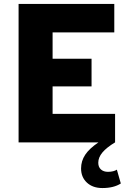

<svg xmlns="http://www.w3.org/2000/svg" viewBox="-20 -720 640 971"><path d="M74 0V-700H558V-556H246V-423H443V-283H246V-144H562V0Q519 26 498 51Q477 76 477 103Q477 125 490.5 137Q504 149 526 149Q540 149 552 146Q564 143 571 138L591 208Q555 231 498 231Q449 231 419.5 203.5Q390 176 390 132Q390 94 411 62.5Q432 31 478 0Z"/></svg>

Font: Red Hat Mono VF Light
Style: Regular
Weight: 300
Monospace: yes
Designer: Pentagram, MCKL
Foundry: Pentagram, MCKL
Version: Version 1.023